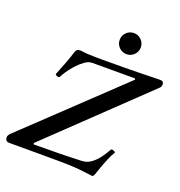

<svg xmlns="http://www.w3.org/2000/svg" viewBox="-183 -1015 1090 1162"><g transform="rotate(20 362.0 -433.5)"><path d="M536 16 479 9Q450 5 413.5 3Q377 1 323.5 0.5Q270 0 190 0H0Q-27 0 -27 -28Q-27 -38 -17 -50L584 -620L581 -627H305Q283 -627 259 -610Q235 -593 212.5 -568.5Q190 -544 173.5 -519.5Q157 -495 150 -480Q148 -476 140.5 -476.5Q133 -477 127 -481Q121 -485 122 -489Q140 -533 155.5 -574Q171 -615 183 -654Q189 -673 213 -673Q224 -673 239 -670Q244 -669 262.5 -668Q281 -667 305.5 -666.5Q330 -666 354 -666Q521 -666 617.5 -668.5Q714 -671 727 -671Q751 -671 751 -649Q751 -633 738 -623L139 -50L142 -42Q223 -42 306 -43.5Q389 -45 453 -48Q485 -50 511 -70Q537 -90 557.5 -118.5Q578 -147 591 -172Q594 -176 601.5 -174.5Q609 -173 615.5 -169Q622 -165 619 -161Q607 -142 593.5 -110.5Q580 -79 569.5 -49Q559 -19 553 -2Q547 18 536 16ZM482 -747Q454 -747 434 -767Q414 -787 414 -815Q414 -843 434 -863Q454 -883 482 -883Q510 -883 530 -863Q550 -843 550 -815Q550 -787 530 -767Q510 -747 482 -747Z"/></g></svg>

Font: Junicode
Style: Bold Italic
Weight: 700
Italic angle: -11°
Designer: Peter S. Baker
Version: Version 2.100; ttfautohint (v1.8.4)